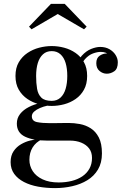

<svg xmlns="http://www.w3.org/2000/svg" viewBox="-20 -706 654 986"><path d="M263 260Q217 260 175.8 252.5Q134.5 245 102.8 228.5Q71 212 52.8 186.8Q34.5 161.5 34.5 126.5Q34.5 93 49.8 70.5Q65 48 88 34.8Q111 21.5 134.5 15.8Q158 10 175 10H194.5Q164 24.5 147.5 51.2Q131 78 131 114.5Q131 146.5 148.2 173Q165.5 199.5 199.2 215.2Q233 231 281.5 231Q317 231 348 223.2Q379 215.5 402.5 199.8Q426 184 439.2 160.2Q452.5 136.5 452.5 105Q452.5 76 437.8 56.5Q423 37 397.2 26.5Q371.5 16 339 16Q328.5 16 304.5 16Q280.5 16 256.2 16Q232 16 221 16Q151 16 108.8 -4Q66.5 -24 66.5 -71.5Q66.5 -99.5 83.2 -120.8Q100 -142 127.8 -156.2Q155.5 -170.5 189.5 -177.5Q223.5 -184.5 259 -184.5L257.5 -167.5Q242 -167.5 222.5 -163.2Q203 -159 185 -151.2Q167 -143.5 155.2 -132.8Q143.5 -122 143.5 -109Q143.5 -84.5 170 -79Q196.5 -73.5 237.5 -73.5Q255 -73.5 271 -73.8Q287 -74 302.5 -74.2Q318 -74.5 332 -74.5Q360 -74.5 390 -69Q420 -63.5 445.8 -47.2Q471.5 -31 487.5 0Q503.5 31 503.5 82Q503.5 130.5 483.2 164.5Q463 198.5 428.5 219.5Q394 240.5 351 250.2Q308 260 263 260ZM245.5 -162Q214 -162 181.2 -170.5Q148.5 -179 121 -197.5Q93.5 -216 76.5 -245.2Q59.5 -274.5 59.5 -316Q59.5 -357.5 76.5 -386.5Q93.5 -415.5 121 -434Q148.5 -452.5 181.2 -461Q214 -469.5 245.5 -469.5Q277.5 -469.5 309.5 -461Q341.5 -452.5 368.2 -434Q395 -415.5 411.2 -386.5Q427.5 -357.5 427.5 -316Q427.5 -274.5 411.2 -245.2Q395 -216 368.2 -197.5Q341.5 -179 309.5 -170.5Q277.5 -162 245.5 -162ZM245.5 -188Q272.5 -188 290.5 -204.5Q308.5 -221 317 -249.8Q325.5 -278.5 325.5 -316Q325.5 -354 317 -382.5Q308.5 -411 290.5 -427.2Q272.5 -443.5 245.5 -443.5Q218.5 -443.5 200.8 -427.2Q183 -411 174.2 -382.5Q165.5 -354 165.5 -316Q165.5 -278.5 170.5 -249.8Q175.5 -221 192.5 -204.5Q209.5 -188 245.5 -188ZM528.5 -327.5Q508 -327.5 491.2 -341.5Q474.5 -355.5 474.5 -381.5Q474.5 -408 491.8 -419.8Q509 -431.5 528.5 -431.5Q548 -431.5 566 -419.8Q584 -408 584 -386H558Q558 -406.5 541.8 -423Q525.5 -439.5 497 -439.5Q479.5 -439.5 457.5 -431.5Q435.5 -423.5 416 -401.8Q396.5 -380 386.5 -339L368 -352.5Q378 -395.5 400.2 -420Q422.5 -444.5 448.2 -454.8Q474 -465 494.5 -465Q521.5 -465 541.8 -453.5Q562 -442 573.5 -423.8Q585 -405.5 585 -386Q585 -352.5 566.8 -340Q548.5 -327.5 528.5 -327.5ZM142 -555.5 129 -569 241.5 -686H312.5L425 -569L411.5 -555.5L276.5 -634Z"/></svg>

Font: Bodoni Moda SC 9pt Medium
Style: Regular
Weight: 500
Designer: Owen Earl
Foundry: indestructible type
Version: Version 2.005